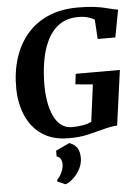

<svg xmlns="http://www.w3.org/2000/svg" viewBox="-65 -802 823 1128"><g transform="rotate(-5 346.5 -238.0)"><path d="M317.5 8.5Q243.5 8.5 190.2 -17.5Q137 -43.5 103.2 -87.8Q69.5 -132 53 -188.2Q36.5 -244.5 35.5 -305Q34 -404 59.8 -486Q85.5 -568 136.8 -627.8Q188 -687.5 263 -719.8Q338 -752 435.5 -752Q493.5 -752 531.5 -747.2Q569.5 -742.5 595.5 -736Q621.5 -729.5 642 -724.5Q649.5 -723 657 -721.5Q664.5 -720 672 -719L641.5 -557.5H537.5L530.5 -672Q514 -682.5 490.8 -689.2Q467.5 -696 435 -696Q369.5 -696 324.8 -665.2Q280 -634.5 253 -580.8Q226 -527 214 -458.5Q202 -390 202 -314.5Q202 -263.5 210 -216.8Q218 -170 234.8 -133.5Q251.5 -97 278 -76Q304.5 -55 342 -55Q375.5 -55 405.5 -60Q435.5 -65 457.5 -76L486 -294L383.5 -303.5L391 -365H651.5L607 -41Q591.5 -41 567 -36.2Q542.5 -31.5 521 -25.5Q479.5 -14.5 431.8 -3Q384 8.5 317.5 8.5ZM228 256 228.5 245.5Q236.5 239.5 246 224.2Q255.5 209 262 190.5Q268.5 172 268 156Q267.5 139.5 260 126Q252.5 112.5 237 109.5V75L318 37Q351 49.5 364.5 72Q378 94.5 378 128.5Q378 164 361.5 194.8Q345 225.5 321.8 247Q298.5 268.5 275.5 276.5Z"/></g></svg>

Font: Merriweather 36pt ExtraBold
Style: Italic
Weight: 800
Italic angle: -7.8°
Version: Version 2.101